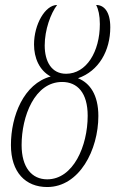

<svg xmlns="http://www.w3.org/2000/svg" viewBox="-20 -745 464 773"><path d="M170 8C300 8 376 -142 376 -278C376 -363 342 -411 294 -430C378 -459 424 -541 424 -635C424 -698 399 -725 367 -725C376 -708 382 -683 382 -648C382 -537 328 -448 246 -448C187 -448 160 -498 160 -562C160 -625 184 -691 210 -725C162 -725 117 -647 117 -566C117 -512 138 -462 184 -437C76 -408 24 -279 24 -161C24 -51 83 8 170 8ZM170 -23C108 -23 67 -71 67 -161C67 -276 119 -415 230 -415C292 -415 333 -371 333 -279C333 -157 275 -23 170 -23Z"/></svg>

Font: Noto Serif Condensed ExtraLight
Style: Italic
Weight: 200
Width: 3
Italic angle: -12°
Designer: Monotype Design Team
Foundry: Monotype Imaging Inc.
Version: Version 2.013